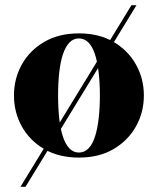

<svg xmlns="http://www.w3.org/2000/svg" viewBox="-20 -599 610 742"><path d="M59 123 488 -579H507.5L78.5 123ZM285 10Q207 10 150.8 -23Q94.5 -56 64.2 -110.5Q34 -165 34 -230Q34 -295 64.2 -349.5Q94.5 -404 150.8 -437Q207 -470 285 -470Q363 -470 419 -437Q475 -404 505.5 -349.5Q536 -295 536 -230Q536 -165 505.5 -110.5Q475 -56 419 -23Q363 10 285 10ZM285 -9.5Q306.5 -9.5 322 -25.5Q337.5 -41.5 347 -70.8Q356.5 -100 361.2 -140.5Q366 -181 366 -230Q366 -279 361.2 -319.5Q356.5 -360 347 -389.2Q337.5 -418.5 322 -434.5Q306.5 -450.5 285 -450.5Q263.5 -450.5 248.2 -434.5Q233 -418.5 223.2 -389.2Q213.5 -360 209 -319.5Q204.5 -279 204.5 -230Q204.5 -181 209 -140.5Q213.5 -100 223.2 -70.8Q233 -41.5 248.2 -25.5Q263.5 -9.5 285 -9.5Z"/></svg>

Font: Bodoni Moda 11pt ExtraBold
Style: Regular
Weight: 800
Designer: Owen Earl
Foundry: indestructible type
Version: Version 2.004